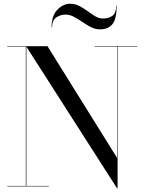

<svg xmlns="http://www.w3.org/2000/svg" viewBox="-20 -997 772 1027"><path d="M329.5 -919Q304.5 -919 281.5 -904Q258.5 -889 258.5 -850H256Q256 -914 287.2 -945.5Q318.5 -977 355 -977Q381.5 -977 404.5 -965Q427.5 -953 448.5 -937.5Q469.5 -922 489.5 -910Q509.5 -898 530.5 -898Q562.5 -898 582 -913Q601.5 -928 601.5 -967H604Q604 -896 581.5 -868Q559 -840 515 -840Q489.5 -840 466.2 -852Q443 -864 420.5 -879.5Q398 -895 375.5 -907Q353 -919 329.5 -919ZM19 -2.5H118V-747.5H19V-750H234L606.5 -152V-747.5H486.5V-750H714V-747.5H609V10H606L121 -747.5V-2.5H241.5V0H19Z"/></svg>

Font: Bodoni* 72pt
Style: Regular
Weight: 400
Version: Version 2.3